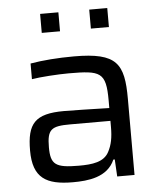

<svg xmlns="http://www.w3.org/2000/svg" viewBox="-52 -753 674 806"><g transform="rotate(-5 285.0 -350.0)"><path d="M147 -708V-628H224V-708ZM354 -708V-628H430V-708ZM223 8C287 8 369 0 400 -72H406L410 0H483V-321C483 -469 455 -518 273 -518C206 -518 140 -513 89 -504V-438C123 -444 200 -449 245 -449C379 -449 402 -441 402 -321V-289C337 -291 240 -293 211 -293C89 -293 55 -254 55 -140C55 -24 111 8 223 8ZM254 -59C155 -59 135 -74 135 -147C135 -223 153 -235 232 -235H402V-209C402 -165 396 -134 381 -106C360 -65 311 -59 254 -59Z"/></g></svg>

Font: Saira UNSAM
Style: Regular
Weight: 400
Designer: Hector Gatti with collaboration of the Omnibus-Type team
Foundry: Omnibus-Type
Version: Version 0.072;PS 000.072;hotconv 1.0.88;makeotf.lib2.5.64775